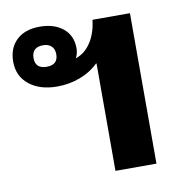

<svg xmlns="http://www.w3.org/2000/svg" viewBox="-64 -580 618 641"><g transform="rotate(-10 244.5 -259.0)"><path d="M277 0V-364H275Q250 -339 213 -325Q176 -311 135 -311Q76 -311 40 -340Q4 -369 4 -418Q4 -464 32.5 -491Q61 -518 111 -518Q160 -518 190 -493.5Q220 -469 220 -426Q220 -408 212 -393Q243 -403 263.5 -434Q284 -465 289 -510H416V0ZM112 -382Q150 -382 150 -418Q150 -436 139.5 -445.5Q129 -455 112 -455Q73 -455 73 -418Q73 -382 112 -382Z"/></g></svg>

Font: Noto Sans Thai Looped UI
Style: Bold
Weight: 700
Designer: Cadson Demak Team
Foundry: Cadson Demak Co., Ltd.
Version: Version 1.000; ttfautohint (v1.8.4.7-5d5b)